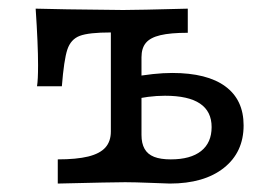

<svg xmlns="http://www.w3.org/2000/svg" viewBox="-20 -435 620 455"><path d="M242.7 -123.4V-358.1Q190.3 -358.1 169 -350Q147.6 -341.9 139.5 -317.3Q131.5 -292.7 126.6 -230.6H67.7Q70.2 -245.2 70.2 -280.6Q70.2 -329.8 64.5 -414.5Q102.4 -413.7 139.5 -412.9Q205.6 -412.1 271.8 -411.3Q305.6 -411.3 425 -414.5V-357.3Q383.9 -357.3 360.1 -351.6Q336.3 -346 325.8 -333.5Q315.3 -321 315.3 -299.2V-115.3Q315.3 -95.2 322.6 -82.3Q329.8 -69.4 345.2 -63.3Q360.5 -57.3 384.7 -57.3Q431.5 -57.3 456.5 -77Q481.5 -96.8 481.5 -133.9Q481.5 -171 454 -189.5Q426.6 -208.1 371 -208.1Q331.5 -208.1 289.5 -197.6V-251.6Q346 -262.1 387.9 -262.1Q471 -262.1 514.1 -230.2Q557.3 -198.4 557.3 -137.9Q557.3 -74.2 510.5 -37.1Q463.7 0 382.3 0Q360.5 -0.8 338.7 -1.6Q298.4 -3.2 276.6 -3.2Q249.2 -3.2 116.9 0V-57.3Q161.3 -57.3 189.1 -64.1Q216.9 -71 229.8 -85.5Q242.7 -100 242.7 -123.4Z"/></svg>

Font: Playfair Micro SmCond SmLight
Style: Regular
Weight: 360
Width: 4
Designer: Claus Eggers Sørensen
Foundry: Claus Eggers Sørensen
Version: Version 2.100;Glyphs 3.2 (3219)